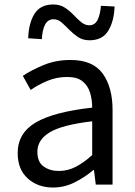

<svg xmlns="http://www.w3.org/2000/svg" viewBox="-20 -825 603 858"><path d="M217 13Q149 13 104 -27.5Q59 -68 59 -141Q59 -230 139.5 -277.5Q220 -325 392 -344Q392 -379 382.5 -410.5Q373 -442 349 -461.5Q325 -481 280 -481Q233 -481 191.5 -463.5Q150 -446 117 -423L82 -486Q119 -511 174 -534Q229 -557 295 -557Q395 -557 439 -496Q483 -435 483 -334V0H408L400 -65H397Q358 -32 312.5 -9.5Q267 13 217 13ZM243 -61Q282 -61 317.5 -79Q353 -97 392 -132V-283Q257 -267 202 -233.5Q147 -200 147 -147Q147 -101 175 -81Q203 -61 243 -61ZM380 -645Q350 -645 328.5 -659.5Q307 -674 289.5 -692Q272 -710 255.5 -724.5Q239 -739 219 -739Q194 -739 181.5 -715Q169 -691 167 -650L106 -654Q108 -721 134 -763Q160 -805 218 -805Q248 -805 269.5 -791Q291 -777 308.5 -758.5Q326 -740 343 -726Q360 -712 379 -712Q404 -712 416 -736Q428 -760 431 -799L492 -796Q490 -731 464 -688Q438 -645 380 -645Z"/></svg>

Font: Gothic Nguyen
Style: Regular
Weight: 400
Designer: MORI Takayuki
Version: Version 1.220;July 21, 2023;FontCreator 14.0.0.2814 64-bit